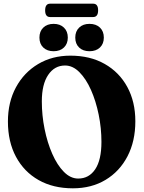

<svg xmlns="http://www.w3.org/2000/svg" viewBox="-20 -1012 782 1042"><path d="M362 -710Q469 -710 548.2 -665Q627.5 -620 671 -539.8Q714.5 -459.5 714.5 -354Q714.5 -245.5 671.8 -163.5Q629 -81.5 552.8 -35.8Q476.5 10 375.5 10Q268.5 10 189.5 -34.8Q110.5 -79.5 66.8 -161Q23 -242.5 23 -352.5Q23 -457.5 66.5 -538Q110 -618.5 186.5 -664.2Q263 -710 362 -710ZM530.5 -242Q530.5 -316.5 515.5 -390Q500.5 -463.5 473.8 -523.8Q447 -584 411 -620.2Q375 -656.5 333 -656.5Q276 -656.5 241.5 -605.5Q207 -554.5 207 -461.5Q207 -386 222 -311.8Q237 -237.5 263.8 -176.8Q290.5 -116 326.5 -79.5Q362.5 -43 404.5 -43Q463 -43 496.8 -93.5Q530.5 -144 530.5 -242ZM271 -734Q236 -734 215 -754Q194 -774 194 -808Q194 -842 215 -862.2Q236 -882.5 271 -882.5Q306 -882.5 327 -862.2Q348 -842 348 -808Q348 -774.5 327 -754.2Q306 -734 271 -734ZM465.5 -734Q430.5 -734 409.5 -754Q388.5 -774 388.5 -808Q388.5 -842 409.5 -862.2Q430.5 -882.5 465.5 -882.5Q501.5 -882.5 522.5 -862.2Q543.5 -842 543.5 -808Q543.5 -774.5 522.5 -754.2Q501.5 -734 465.5 -734ZM225 -955.5Q225 -992 252 -992H485.5Q512.5 -992 512.5 -956Q512.5 -919.5 485.5 -919.5H252Q225 -919.5 225 -955.5Z"/></svg>

Font: Fraunces 144pt Soft
Style: Bold
Weight: 700
Version: Version 1.000;[0bf87f6ff]